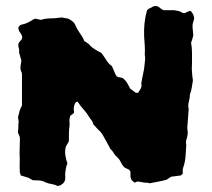

<svg xmlns="http://www.w3.org/2000/svg" viewBox="-20 -612 705 638"><path d="M623 -542Q619 -531 620 -520Q621 -509 622 -498V-493Q621 -488 619 -482Q617 -476 615 -470Q618 -453 618 -436.5Q618 -420 618 -404Q618 -396 617.5 -388.5Q617 -381 618 -374Q618 -367 619 -360Q620 -353 621 -345Q619 -335 617.5 -322.5Q616 -310 611 -298Q611 -286 607.5 -274Q604 -262 607 -250Q606 -240 605.5 -230Q605 -220 604 -209Q603 -200 602.5 -191Q602 -182 604 -173Q604 -164 601 -153Q596 -141 599 -131Q598 -112 596.5 -92Q595 -72 588 -53Q587 -49 587 -43Q587 -38 588 -36L581 -29Q573 -28 565.5 -27Q558 -26 550 -25Q547 -24 543.5 -21.5Q540 -19 534 -15Q520 -11 506 -8.5Q492 -6 478 -3Q471 -5 465.5 -5Q460 -5 455 -6Q451 -7 446.5 -7.5Q442 -8 437 -9Q435 -8 432 -7Q429 -6 427 -5L417 -14Q413 -22 413.5 -29Q414 -36 413 -43Q409 -49 403 -51Q397 -53 392 -57Q385 -65 381 -74Q377 -83 369 -90Q362 -96 357.5 -104Q353 -112 346 -118Q341 -129 335 -139Q329 -149 324 -159Q319 -168 313 -175Q307 -180 301.5 -186.5Q296 -193 290 -199Q289 -206 285 -211Q281 -216 277 -222Q269 -236 258 -248Q247 -260 238 -274Q236 -273 234 -273Q232 -273 231 -271Q225 -262 225 -248Q225 -245 226 -242Q227 -239 225 -236Q223 -234 220 -232Q217 -230 214 -228Q210 -218 211 -207Q212 -196 210 -185Q209 -175 209 -164Q209 -153 209 -143L199 -125Q195 -111 197 -97Q199 -83 204 -69Q201 -62 199 -53Q198 -46 197 -38.5Q196 -31 197 -23Q198 -3 177 5Q175 5 171 6Q162 1 151 -0.5Q140 -2 129 -7Q119 -12 109 -12.5Q99 -13 90 -13Q85 -15 79.5 -18.5Q74 -22 69 -23Q64 -25 59 -26Q54 -27 49 -29Q48 -31 47.5 -34Q47 -37 46 -38Q45 -55 45.5 -70.5Q46 -86 45 -101Q45 -112 45.5 -123Q46 -134 46 -145V-155Q45 -160 42 -165.5Q39 -171 40 -177Q41 -183 41 -189Q41 -195 41 -200Q43 -206 41.5 -212Q40 -218 40 -223Q42 -233 45 -243Q48 -253 53 -261V-365Q53 -369 52 -371Q47 -381 48 -390Q49 -395 49.5 -400.5Q50 -406 51 -411Q49 -418 47 -425Q45 -432 43 -439Q45 -445 42.5 -452Q40 -459 41 -466Q43 -472 48 -476.5Q53 -481 54 -488Q53 -496 47 -503.5Q41 -511 41 -521Q46 -529 51 -530Q62 -532 71.5 -536.5Q81 -541 90 -547Q91 -548 98 -550Q102 -549 106.5 -548Q111 -547 117 -546Q125 -549 133.5 -550Q142 -551 152 -551Q160 -551 167.5 -552Q175 -553 185 -554Q190 -553 195.5 -552Q201 -551 207 -550Q215 -546 221.5 -540.5Q228 -535 231 -527Q237 -513 246 -501Q255 -489 260 -476Q265 -472 270.5 -469Q276 -466 279 -461Q287 -453 297 -447Q307 -441 317 -436Q326 -424 333.5 -412Q341 -400 352 -392Q356 -384 359 -376Q362 -368 365 -362Q369 -356 374.5 -355.5Q380 -355 384 -354Q386 -353 387.5 -352.5Q389 -352 390 -351Q398 -344 403 -335.5Q408 -327 413 -317Q418 -314 422 -310.5Q426 -307 431 -304Q433 -303 435.5 -303.5Q438 -304 439 -304Q444 -311 447.5 -317.5Q451 -324 450 -332Q449 -335 450 -338Q451 -341 451 -345Q453 -357 456 -369Q459 -381 460 -394Q461 -403 462 -412.5Q463 -422 461 -430Q462 -446 461 -460.5Q460 -475 459 -490Q458 -512 460 -533Q462 -554 468 -576Q468 -577 468.5 -577Q469 -577 469 -578Q473 -583 477.5 -584.5Q482 -586 486 -589Q491 -592 496 -592Q501 -592 506 -590Q512 -585 519 -580Q521 -580 522.5 -579Q524 -578 526 -578H559Q566 -577 573 -575.5Q580 -574 587 -569Q589 -568 590.5 -568.5Q592 -569 593 -568Q598 -570 602.5 -572.5Q607 -575 612 -576Q614 -575 615.5 -573.5Q617 -572 619 -569Q623 -563 624.5 -556Q626 -549 623 -542Z"/></svg>

Font: Daruma Drop One
Style: Regular
Weight: 400
Designer: Maniackers Design
Version: Version 1.000